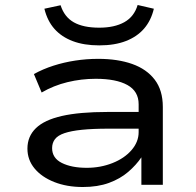

<svg xmlns="http://www.w3.org/2000/svg" viewBox="-20 -741 788 770"><path d="M312 9Q248 9 197.5 -11Q147 -31 118.5 -65.5Q90 -100 90 -145Q90 -194 124 -227Q158 -260 228.5 -276Q299 -292 411 -292H554V-225H416Q352 -225 308.5 -220.5Q265 -216 238.5 -207Q212 -198 200.5 -183Q189 -168 189 -147Q189 -107 228 -87.5Q267 -68 328 -68Q383 -68 431 -87Q479 -106 507.5 -139Q536 -172 536 -211V-323Q536 -375 491 -400Q446 -425 364 -425Q306 -425 250.5 -411.5Q195 -398 147 -370L116 -444Q152 -464 194 -477.5Q236 -491 281.5 -498Q327 -505 374 -505Q452 -505 510 -484.5Q568 -464 600.5 -421.5Q633 -379 633 -312V0H547V-109V-110Q526 -79 494 -51.5Q462 -24 417 -7.5Q372 9 312 9ZM378 -559Q317 -559 272 -576Q227 -593 198.5 -625Q170 -657 158 -706L223 -720Q238 -673 276 -651.5Q314 -630 378 -630Q439 -630 478.5 -652Q518 -674 532 -721L597 -706Q586 -659 558 -626.5Q530 -594 485 -576.5Q440 -559 378 -559Z"/></svg>

Font: Nunito Sans 7pt Expanded
Style: Regular
Weight: 400
Width: 7
Designer: Vernon Adams
Foundry: Vernon Adams
Version: Version 3.101;gftools[0.9.27]